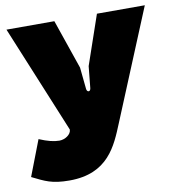

<svg xmlns="http://www.w3.org/2000/svg" viewBox="-80 -773 793 857"><g transform="rotate(-10 316.5 -344.0)"><path d="M167 12C342 12 388 -106 427 -201L633 -700H416L339 -476L329 -377C327 -361 312 -362 310 -377L300 -476L223 -700H6L207 -212C207 -189 178 -171 153 -171C128 -171 100 -178 62 -194L0 -33C57 -5 86 12 167 12Z"/></g></svg>

Font: Finlandica Black
Style: Regular
Weight: 900
Designer: Niklas Ekholm, Juho Hiilivirta, Jaakko Suomalainen
Foundry: Helsinki Type Studio
Version: Version 2.000;Glyphs 3.2 (3202)